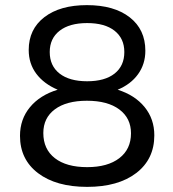

<svg xmlns="http://www.w3.org/2000/svg" viewBox="-20 -724 676 749"><path d="M547 -526Q547 -474 518.5 -434.5Q490 -395 439 -374Q506 -353 544 -306.5Q582 -260 582 -196Q582 -103 511.5 -49Q441 5 320 5Q199 5 128.5 -48.5Q58 -102 58 -194Q58 -259 97 -306Q136 -353 205 -374Q151 -397 121.5 -436.5Q92 -476 92 -529Q92 -610 153 -657Q214 -704 319 -704Q425 -704 486 -656.5Q547 -609 547 -526ZM174 -521Q174 -467 212.5 -437Q251 -407 320 -407Q389 -407 427 -437Q465 -467 465 -521Q465 -574 427 -604Q389 -634 320 -634Q251 -634 212.5 -604Q174 -574 174 -521ZM149 -205Q149 -142 194 -107Q239 -72 320 -72Q400 -72 445.5 -107Q491 -142 491 -204Q491 -263 445.5 -297Q400 -331 319 -331Q239 -331 194 -297.5Q149 -264 149 -205Z"/></svg>

Font: Gontserrat
Style: Regular
Weight: 400
Designer: Julieta Ulanovsky
Foundry: Julieta Ulanovsky
Version: Version 6.001